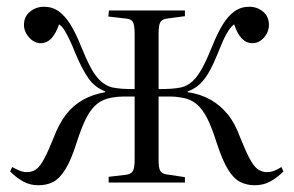

<svg xmlns="http://www.w3.org/2000/svg" viewBox="-20 -541 870 569"><path d="M94 8Q69 8 49 -3Q29 -14 10 -33L16 -46Q27 -40 37.5 -35.5Q48 -31 60 -31Q76 -31 87.5 -39.5Q99 -48 111 -70.5Q123 -93 139 -133Q155 -175 176 -202Q197 -229 225.5 -245Q254 -261 292 -268V-270Q261 -282 242 -309Q223 -336 203 -384Q194 -407 186 -423.5Q178 -440 171 -451.5Q164 -463 155 -469Q146 -442 132.5 -427.5Q119 -413 100 -413Q88 -413 77 -420.5Q66 -428 58.5 -440.5Q51 -453 51 -467Q51 -492 69 -506.5Q87 -521 110 -521Q135 -521 154 -507.5Q173 -494 189 -468Q205 -442 220 -404Q235 -367 248.5 -341.5Q262 -316 277.5 -301.5Q293 -287 312 -282Q327 -279 342 -278Q357 -277 379 -277V-441Q379 -466 374 -475.5Q369 -485 353 -486L301 -492L303 -510H528V-493L475 -486Q460 -484 455 -475Q450 -466 450 -442V-277Q472 -277 487 -278Q502 -279 517 -282Q537 -287 552 -301.5Q567 -316 580.5 -341.5Q594 -367 609 -404Q624 -442 640 -468Q656 -494 675 -507.5Q694 -521 719 -521Q742 -521 759.5 -506.5Q777 -492 777 -467Q777 -453 770 -440.5Q763 -428 752 -420.5Q741 -413 728 -413Q710 -413 696.5 -427Q683 -441 674 -469Q665 -462 657.5 -451Q650 -440 642.5 -423.5Q635 -407 626 -384Q613 -352 600.5 -329.5Q588 -307 573 -292.5Q558 -278 536 -270V-268Q575 -262 604 -245.5Q633 -229 655 -202Q677 -175 692 -133Q708 -93 720 -70.5Q732 -48 744 -39.5Q756 -31 771 -31Q784 -31 794 -35.5Q804 -40 814 -46L820 -33Q801 -14 780.5 -3Q760 8 735 8Q711 8 691.5 -2Q672 -12 655.5 -39Q639 -66 622 -118Q608 -163 594 -190.5Q580 -218 562 -233Q544 -248 517 -252Q500 -255 484 -255Q468 -255 450 -255V-67Q450 -43 455 -34.5Q460 -26 475 -24L528 -16V0H302V-17L353 -23Q369 -25 374 -34.5Q379 -44 379 -70V-255Q363 -255 346.5 -255Q330 -255 313 -252Q286 -248 267.5 -233Q249 -218 235 -190Q221 -162 207 -118Q191 -67 174 -39.5Q157 -12 138 -2Q119 8 94 8Z"/></svg>

Font: Literata 60pt Light
Style: Regular
Weight: 300
Designer: Latin by Veronika Burian and Jose Scaglione. Greek by Irene Vlachou. Cyrillic by Vera Evstafieva.
Foundry: TypeTogether
Version: Version 3.103;gftools[0.9.29]